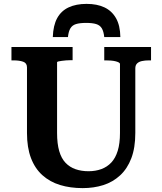

<svg xmlns="http://www.w3.org/2000/svg" viewBox="-20 -952 836 989"><path d="M426 -932Q372 -932 333.5 -914Q295 -896 274.5 -858.5Q254 -821 252 -761H330Q333 -790 342.5 -806Q352 -822 371.5 -828Q391 -834 424 -834Q456 -834 475.5 -828Q495 -822 504.5 -806Q514 -790 517 -761H600Q599 -821 577.5 -858.5Q556 -896 518 -914Q480 -932 426 -932ZM274 -267Q274 -212 285 -174Q296 -136 317.5 -113.5Q339 -91 369 -80.5Q399 -70 436 -70Q472 -70 502 -81Q532 -92 553.5 -115Q575 -138 586.5 -175.5Q598 -213 598 -267V-622Q598 -627 591.5 -630.5Q585 -634 574.5 -636.5Q564 -639 551.5 -640Q539 -641 526 -641H517V-710H758V-641H747Q727 -641 711 -637.5Q695 -634 686 -625Q677 -616 677 -600V-267Q677 -191 656.5 -137Q636 -83 598.5 -48.5Q561 -14 512 1.5Q463 17 406 17Q342 17 289.5 1Q237 -15 198.5 -49.5Q160 -84 139.5 -138Q119 -192 119 -267V-605Q119 -627 99.5 -634Q80 -641 50 -641H39V-710H354V-642H344Q333 -642 320.5 -641Q308 -640 297.5 -638.5Q287 -637 280.5 -635.5Q274 -634 274 -631Z"/></svg>

Font: Roboto Serif 20pt SemiBold
Style: Regular
Weight: 600
Version: Version 1.008